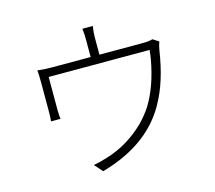

<svg xmlns="http://www.w3.org/2000/svg" viewBox="-113 -931 1226 1095"><g transform="rotate(-15 500.0 -383.5)"><path d="M831.1 -629.9 866.2 -607.4Q858.4 -587.9 853.5 -558.6Q826.2 -377.9 759.8 -261.7Q755.9 -254.9 752.9 -249Q649.4 -73.2 423.8 5.9Q394.5 16.6 365.2 24.4L323.2 -23.4Q359.4 -29.3 404.3 -43.9Q532.2 -82 633.8 -180.7Q673.8 -221.7 701.2 -263.7Q765.6 -368.2 793 -521.5Q797.9 -550.8 799.8 -575.2H204.1V-377.9Q204.1 -342.8 208 -327.1H151.4Q154.3 -346.7 154.3 -378.9V-555.7Q154.3 -606.4 151.4 -627.9Q196.3 -623 239.3 -623H464.8V-726.6Q464.8 -759.8 460.9 -791H522.5Q516.6 -755.9 516.6 -726.6V-623H771.5Q808.6 -623 831.1 -629.9Z"/></g></svg>

Font: Taipei Sans TC Beta Light
Style: Regular
Weight: 300
Designer: JT Foundry
Foundry: JT Foundry
Version: Version 1.000